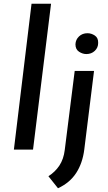

<svg xmlns="http://www.w3.org/2000/svg" viewBox="-20 -797 574 1023"><path d="M148 -777H252L156 0H54ZM238 142Q274 119 296.5 85Q319 51 325 2L378 -419H481L429 0Q420 72 386 124.5Q352 177 289 206ZM382 -561Q383 -586 401 -603Q419 -620 446 -620Q467 -620 485.5 -607.5Q504 -595 503 -568Q503 -543 485 -526Q467 -509 440 -509Q420 -509 401 -521.5Q382 -534 382 -561Z"/></svg>

Font: Josefin Sans Medium
Style: Italic
Weight: 500
Italic angle: -7°
Designer: Santiago Orozco
Foundry: Typemade
Version: Version 2.000